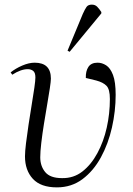

<svg xmlns="http://www.w3.org/2000/svg" viewBox="-20 -796 573 830"><path d="M226 14Q156 14 122 -23Q88 -60 88 -120Q88 -141 92.5 -177.5Q97 -214 103.5 -257.5Q110 -301 117 -343Q124 -385 128.5 -416.5Q133 -448 133 -461Q133 -482 123.5 -489.5Q114 -497 100 -497Q70 -497 33 -473L26 -483Q47 -500 76 -512.5Q105 -525 130 -525Q200 -525 200 -456Q200 -445 195.5 -415Q191 -385 184 -344.5Q177 -304 170 -260.5Q163 -217 158.5 -178.5Q154 -140 154 -116Q154 -78 175.5 -52Q197 -26 248 -26Q298 -25 336 -54.5Q374 -84 401 -134Q428 -184 441.5 -244.5Q455 -305 455 -368Q455 -410 440.5 -425Q426 -440 396 -448L351 -459Q350 -488 362 -506.5Q374 -525 402 -525Q421 -525 439 -513.5Q457 -502 468.5 -472Q480 -442 480 -386Q480 -316 464 -245Q448 -174 416 -115.5Q384 -57 336.5 -21.5Q289 14 226 14ZM281 -572 272 -577 338 -736Q347 -756 354 -766Q361 -776 377 -776Q391 -776 400 -767Q409 -758 418 -744V-738Z"/></svg>

Font: Literata 72pt Light
Style: Italic
Weight: 300
Italic angle: -2°
Designer: Latin by Veronika Burian and Jose Scaglione. Greek by Irene Vlachou. Cyrillic by Vera Evstafieva
Foundry: TypeTogether
Version: Version 3.002